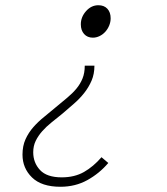

<svg xmlns="http://www.w3.org/2000/svg" viewBox="-20 -512 640 734"><path d="M341 -261Q341 -229 330 -203.5Q319 -178 301.5 -156Q284 -134 262 -115Q240 -96 218 -77Q197 -60 177 -44Q157 -28 141.5 -10.5Q126 7 116.5 26.5Q107 46 107 70Q107 110 133 138Q159 166 216 166Q265 166 301 145.5Q337 125 368 89L394 111Q360 151 314 176.5Q268 202 211 202Q139 202 102.5 166.5Q66 131 66 79Q66 46 77.5 20.5Q89 -5 107.5 -26Q126 -47 148.5 -65Q171 -83 192 -101Q216 -121 236.5 -138Q257 -155 272 -173Q287 -191 295.5 -212Q304 -233 304 -261ZM356 -492Q378 -492 390.5 -478.5Q403 -465 403 -442Q403 -428 397.5 -414.5Q392 -401 382.5 -390.5Q373 -380 360.5 -374Q348 -368 335 -368Q314 -368 301.5 -382Q289 -396 289 -419Q289 -447 309 -469.5Q329 -492 356 -492Z"/></svg>

Font: Source Code Pro Light
Style: Italic
Weight: 300
Italic angle: -11°
Monospace: yes
Designer: Paul D. Hunt, Teo Tuominen
Foundry: Adobe Systems Incorporated
Version: Version 1.050;PS 1.000;hotconv 16.6.51;makeotf.lib2.5.65220